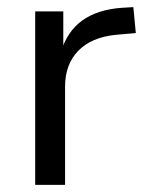

<svg xmlns="http://www.w3.org/2000/svg" viewBox="-20 -520 413 540"><path d="M79 0V-488H158V-373H151Q169 -432 211.5 -462.5Q254 -493 322 -498L355 -500L362 -427L305 -422Q237 -415 200 -377Q163 -339 163 -276V0Z"/></svg>

Font: Nunito Sans 11pt
Style: Regular
Weight: 400
Version: Version 3.101;gftools[0.9.27]